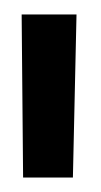

<svg xmlns="http://www.w3.org/2000/svg" viewBox="-20 -715 140 266"><path d="M12 -469 10 -695H86L81 -469Z"/></svg>

Font: TypoPRO Titillium Text
Style: 400 wt
Weight: 400
Designer: Accademia di Belle Arti di Urbino and others
Foundry: Accademia di Belle Arti di Urbino and others.
Version: Version 25.000